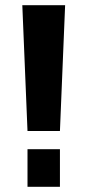

<svg xmlns="http://www.w3.org/2000/svg" viewBox="-20 -720 337 740"><path d="M231 -700 211 -215H86L66 -700ZM211 -145V0H86V-145Z"/></svg>

Font: Pathway Extreme SemiCondensed
Style: Bold
Weight: 700
Width: 4
Version: Version 1.001;gftools[0.9.26]